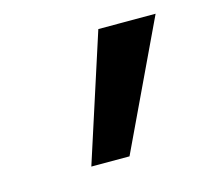

<svg xmlns="http://www.w3.org/2000/svg" viewBox="-50 -806 360 340"><g transform="rotate(-15 130.0 -636.0)"><path d="M155 -752H260L150 -520H80Z"/></g></svg>

Font: Lobster
Style: Regular
Weight: 400
Designer: Impallari Type
Foundry: Impallari Type
Version: Version 2.100